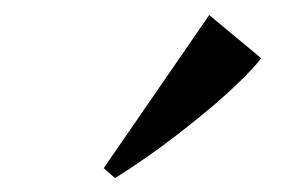

<svg xmlns="http://www.w3.org/2000/svg" viewBox="-20 -826 384 262"><path d="M121.5 -596.5 265.5 -805.5 336.5 -746.5Q324.5 -731.5 307.2 -714.8Q290 -698 269 -680.2Q248 -662.5 225.5 -645Q203 -627.5 180.5 -611.8Q158 -596 137 -583Z"/></svg>

Font: Merriweather 120pt
Style: Italic
Weight: 400
Italic angle: -7.8°
Version: Version 2.101